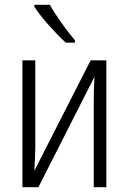

<svg xmlns="http://www.w3.org/2000/svg" viewBox="-20 -785 545 805"><path d="M128 -171Q128 -135 124 -69L360 -532H426V0H373V-354Q373 -414 376 -463L141 0H74V-532H128ZM294 -616V-606H256Q223 -636 183.5 -680.5Q144 -725 124 -757V-765H189Q208 -731 237.5 -689.5Q267 -648 294 -616Z"/></svg>

Font: Noto Sans Display Light Narrow
Style: Regular
Weight: 300
Width: 4
Designer: Monotype Design team
Foundry: Monotype Imaging Inc.
Version: Version 1.000